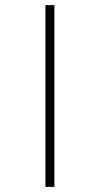

<svg xmlns="http://www.w3.org/2000/svg" viewBox="-20 -682 341 752"><path d="M158 -662V50H193V-662Z"/></svg>

Font: Noto Sans Sinhala UI ExtraLight
Style: Regular
Weight: 200
Designer: Jelle Bosma - Monotype Design Team
Foundry: Monotype Imaging Inc.
Version: Version 2.006